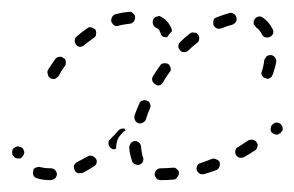

<svg xmlns="http://www.w3.org/2000/svg" viewBox="-30 -294 496 324"><path d="M269 5Q272 2 272 -2Q272 -4 271 -6Q270 -7 268 -9Q267 -10 265 -11Q263 -11 261 -11Q251 -10 241 -10Q237 -10 234 -7Q231 -4 231 0Q231 2 232 4Q233 6 234 7Q236 9 237 9Q239 10 241 10Q252 10 263 9Q267 9 269 5ZM34 -12Q32 -12 30 -11Q28 -10 27 -9Q26 -7 26 -5Q25 -1 27 3Q29 6 33 7Q43 10 55 10Q57 10 59 9Q61 9 63 7Q64 6 65 4Q66 2 66 0Q66 -4 63 -7Q60 -10 56 -10Q46 -10 38 -12Q36 -13 34 -12ZM338 -9Q339 -10 340 -12Q341 -14 341 -16Q341 -18 341 -20Q339 -24 335 -25Q332 -27 328 -26Q318 -22 309 -19Q305 -18 303 -15Q301 -11 302 -7Q302 -5 304 -4Q305 -2 307 -1Q308 0 310 0Q312 0 314 0Q324 -3 335 -7Q336 -7 338 -9ZM95 -15Q94 -11 96 -7Q96 -6 98 -4Q99 -3 101 -2Q103 -1 105 -2Q107 -2 109 -2Q119 -7 128 -13Q132 -15 133 -19Q134 -23 132 -26Q129 -30 125 -31Q121 -32 118 -30Q109 -25 101 -21Q97 -19 95 -15ZM195 -19Q196 -17 198 -17Q199 -16 201 -16Q203 -15 205 -16Q209 -17 211 -21Q213 -25 211 -29Q209 -36 208 -46Q208 -50 205 -53Q202 -56 198 -56Q196 -56 194 -55Q193 -54 191 -53Q190 -51 189 -49Q188 -47 188 -45Q189 -33 193 -22Q193 -20 195 -19ZM8 -44Q6 -46 4 -46Q2 -47 0 -47Q-2 -47 -3 -46Q-7 -45 -9 -41Q-10 -37 -9 -33Q-7 -29 -3 -27Q1 -26 5 -27Q8 -29 10 -33Q12 -37 10 -40V-41Q9 -43 8 -44ZM403 -43Q404 -44 404 -46Q405 -48 405 -50Q404 -52 403 -54Q401 -57 397 -58Q393 -59 389 -57Q380 -51 372 -46Q370 -45 369 -44Q368 -42 367 -40Q367 -38 367 -36Q367 -35 368 -33Q370 -29 374 -28Q378 -27 382 -29Q391 -34 400 -40Q402 -41 403 -43ZM168 -57Q170 -63 175 -68Q178 -72 182 -74Q181 -75 180 -77Q178 -77 175 -77Q172 -76 170 -74Q163 -66 156 -59Q153 -57 153 -52Q153 -48 156 -45Q158 -43 161 -42Q163 -42 166 -43Q166 -44 166 -45Q166 -51 168 -57ZM445 -72Q447 -73 447 -75Q447 -77 447 -79Q446 -81 445 -83Q443 -86 439 -87Q435 -88 431 -85Q427 -82 427 -78Q426 -74 428 -71Q431 -68 435 -67Q439 -66 442 -69H443Q444 -70 445 -72ZM198 -91Q200 -87 204 -86Q208 -85 211 -87Q215 -89 216 -92Q219 -102 223 -111Q225 -115 223 -119Q222 -123 218 -124Q214 -126 210 -124Q206 -123 205 -119Q200 -108 197 -99Q196 -95 198 -91ZM227 -158Q228 -154 232 -152Q235 -149 239 -150Q243 -151 245 -155Q250 -164 256 -172Q259 -175 258 -179Q257 -183 254 -186Q250 -188 246 -187Q242 -187 240 -183Q234 -175 228 -165Q226 -162 227 -158ZM81 -186Q81 -188 81 -190Q81 -192 80 -194Q79 -195 77 -196Q74 -199 70 -198Q66 -198 63 -194Q56 -184 51 -176Q50 -174 50 -172Q50 -170 51 -168Q51 -166 52 -165Q54 -163 55 -162Q59 -160 63 -161Q67 -163 69 -166Q73 -174 79 -182Q81 -184 81 -186ZM434 -197Q432 -200 428 -201Q426 -201 424 -201Q422 -200 420 -199Q419 -198 418 -196Q417 -195 416 -193Q415 -183 412 -174Q410 -170 412 -167Q414 -163 418 -162Q422 -160 425 -162Q429 -164 430 -168Q434 -178 436 -189Q437 -193 434 -197ZM271 -216Q271 -212 274 -209Q276 -206 281 -206Q285 -206 288 -209Q295 -216 303 -222Q306 -224 306 -228Q307 -232 304 -236Q302 -239 297 -239Q293 -240 290 -237Q282 -231 274 -223Q271 -220 271 -216ZM132 -236Q133 -240 131 -244Q130 -245 128 -246Q126 -247 124 -248Q122 -248 120 -248Q118 -247 117 -246Q108 -240 100 -233Q96 -230 96 -226Q96 -222 98 -219Q100 -217 101 -216Q103 -215 105 -215Q107 -215 109 -216Q111 -216 112 -218Q120 -224 128 -230Q132 -232 132 -236ZM406 -266Q402 -265 400 -262Q399 -260 398 -258Q398 -256 398 -254Q398 -252 400 -251Q401 -249 402 -248Q409 -243 412 -236Q414 -232 418 -231Q422 -230 426 -232Q430 -234 431 -238Q432 -241 430 -245Q424 -257 414 -264Q410 -267 406 -266ZM238 -244Q236 -246 232 -248Q229 -250 228 -254Q227 -258 229 -262Q230 -264 232 -265Q233 -266 235 -266Q237 -267 239 -267Q241 -266 243 -265Q255 -258 260 -244Q260 -244 260 -243Q260 -242 260 -241Q259 -240 258 -239Q255 -236 252 -231Q249 -231 245 -232Q242 -234 241 -238Q240 -241 238 -244ZM332 -263Q331 -261 330 -259Q330 -258 330 -256Q330 -254 330 -252Q332 -248 336 -246Q340 -245 343 -246Q353 -250 361 -252Q365 -253 368 -257Q370 -260 369 -264Q368 -269 364 -271Q361 -273 357 -272Q347 -269 336 -265Q334 -264 332 -263ZM196 -258Q198 -261 198 -265Q198 -267 197 -269Q196 -270 194 -272Q193 -273 191 -274Q189 -274 187 -274Q176 -273 165 -270Q161 -269 159 -265Q157 -261 158 -257Q159 -255 160 -254Q161 -252 163 -251Q165 -250 167 -250Q169 -250 171 -251Q180 -253 189 -254Q193 -254 196 -258Z"/></svg>

Font: FRB American Cursive Dashed Light
Style: Italic
Weight: 300
Italic angle: -25°
Version: Version 2.0;Modular Font Editor K font №1